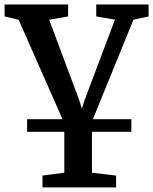

<svg xmlns="http://www.w3.org/2000/svg" viewBox="-23 -574 667 836"><path d="M95 0V-55H549V0ZM162 242V190.5L257 178V-37.5L58 -488L-3 -502.5V-554.5H273.5V-502.5L191 -488L320.5 -142L333.5 -101.5L347 -142.5L477.5 -488.5L396 -502.5V-554.5H624V-502.5L558 -488L377.5 -45.5V178L482.5 190.5V242Z"/></svg>

Font: Merriweather 20pt SemiBold
Style: Regular
Weight: 600
Version: Version 2.100